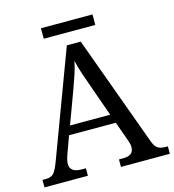

<svg xmlns="http://www.w3.org/2000/svg" viewBox="-121 -941 947 1043"><g transform="rotate(-15 352.5 -420.0)"><path d="M0 0V-42H19Q48 -42 62.5 -57Q77 -72 95 -120L317 -714H395L621 -95Q632 -64 647.5 -53Q663 -42 692 -42H705V0H430V-42H453Q483 -42 498 -53.5Q513 -65 513 -90Q513 -98 511 -107Q509 -116 505 -127L465 -239H202L164 -134Q160 -122 157.5 -110.5Q155 -99 155 -91Q155 -66 171.5 -54Q188 -42 221 -42H244V0ZM221 -289H447L385 -464Q369 -508 356 -547Q343 -586 335 -622Q328 -586 317 -553Q306 -520 289 -473ZM205 -781V-840H495V-781Z"/></g></svg>

Font: Noto Serif Vithkuqi
Style: Regular
Weight: 400
Version: Version 1.005